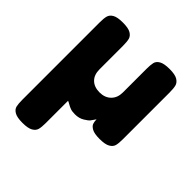

<svg xmlns="http://www.w3.org/2000/svg" viewBox="-205 -659 1010 1010"><g transform="rotate(45 300.5 -154.0)"><path d="M561 -440V-93Q561 -62 556.5 -45.5Q552 -29 533 -18Q514 -7 473 -7Q434 -7 416 -17Q398 -27 393.5 -39.5Q389 -52 389 -69Q376 -50 370 -42Q364 -34 342 -20.5Q320 -7 290 -7Q269 -7 256.5 -11.5Q244 -16 232 -23Q220 -30 214 -32V134Q214 164 209.5 181Q205 198 186 209Q167 220 126 220Q86 220 67 209Q48 198 44 181Q40 164 40 133V-441Q40 -471 44.5 -488Q49 -505 67.5 -516Q86 -527 127 -527Q168 -527 186.5 -516Q205 -505 209.5 -488Q214 -471 214 -440V-266Q214 -225 237 -202.5Q260 -180 300 -180Q339 -180 363 -203.5Q387 -227 387 -267V-441Q387 -472 391 -489Q395 -506 414 -517Q433 -528 474 -528Q515 -528 533.5 -516.5Q552 -505 556.5 -488Q561 -471 561 -440Z"/></g></svg>

Font: Fredoka One
Style: Regular
Weight: 400
Designer: Milena B. Brandão, Ben Nathan
Version: Version 2.000; ttfautohint (v1.5.33-1714) -l 8 -r 50 -G 200 